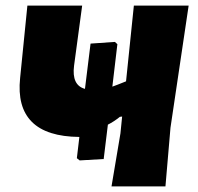

<svg xmlns="http://www.w3.org/2000/svg" viewBox="-20 -667 708 687"><path d="M265 -93 255 -101 264 -177Q147 -178 94 -231Q41 -284 52 -388L78 -647H274L245 -432Q236 -362 284 -349L304 -511L391 -517L400 -509L382 -357Q394 -361 431 -376L459 -647H655L590 -210L572 0H379L411 -190L417 -250L409 -249Q388 -232 366 -221L351 -98Z"/></svg>

Font: Alegreya Sans Black
Style: Italic
Weight: 900
Italic angle: -7°
Designer: Juan Pablo del Peral
Foundry: Huerta Tipografica
Version: Version 2.007